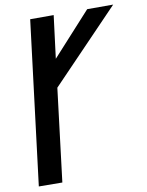

<svg xmlns="http://www.w3.org/2000/svg" viewBox="-93 -927 750 982"><g transform="rotate(-10 282.0 -435.5)"><path d="M150 -10 209 -492 564 -861H429L227 -639L255 -861H133L28 -11Z"/></g></svg>

Font: Ny Stormning
Style: FinKur
Weight: 300
Designer: Robert Jablonski, Mew Too
Foundry: Cannot Into Space Fonts
Version: Version 0.90